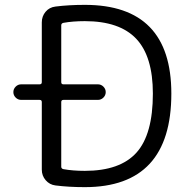

<svg xmlns="http://www.w3.org/2000/svg" viewBox="-20 -760 765 790"><path d="M232 -340V-74Q232 -66 241 -64Q280 -57 329 -57Q474 -57 541.5 -132Q609 -207 609 -375Q609 -528 540.5 -600.5Q472 -673 329 -673Q280 -673 241 -666Q232 -664 232 -656V-422Q232 -413 241 -413H383Q396 -413 405.5 -403.5Q415 -394 415 -381Q415 -368 405.5 -358.5Q396 -349 383 -349H241Q232 -349 232 -340ZM67 -349Q54 -349 44.5 -358.5Q35 -368 35 -381Q35 -394 44.5 -403.5Q54 -413 67 -413H143Q152 -413 152 -422V-668Q152 -693 167.5 -711.5Q183 -730 208 -733Q263 -740 329 -740Q685 -740 685 -375Q685 10 329 10Q263 10 208 3Q184 0 168 -18.5Q152 -37 152 -62V-340Q152 -349 143 -349Z"/></svg>

Font: Rounded Mplus 1c
Style: Regular
Weight: 400
Version: Version 1.059.20150529